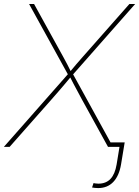

<svg xmlns="http://www.w3.org/2000/svg" viewBox="-33 -748 708 978"><path d="M-13.2 0 319.3 -377.4 316.9 -361.8 115.2 -727.5H140.6L266.1 -500Q277.3 -480 288.1 -460.2Q298.8 -440.4 309.6 -420.2Q320.3 -399.9 330.6 -378.4H320.3Q337.9 -399.9 355.2 -420.2Q372.6 -440.4 390.1 -460.2Q407.7 -480 425.3 -500L626 -727.5H655.3L332 -360.8L335 -377.4L542.5 0H517.1L383.8 -242.2Q373.5 -261.7 363 -281Q352.5 -300.3 342 -320.1Q331.5 -339.8 321.3 -360.4H331.1Q314 -339.8 297.4 -320.1Q280.8 -300.3 263.9 -281Q247.1 -261.7 230 -242.2L16.1 0ZM466.8 210Q457.5 210 449.2 209Q440.9 208 436 207L443.4 184.6Q447.3 185.5 453.9 186.5Q460.4 187.5 468.3 187.5Q506.8 187.5 529.8 163.3Q552.7 139.2 561 89.8L575.7 0H522.9L526.9 -22.5H602.1L583.5 89.8Q573.7 147.9 543.9 179Q514.2 210 466.8 210Z"/></svg>

Font: Inter Thin
Style: Italic
Weight: 250
Italic angle: -9.3988°
Designer: Rasmus Andersson
Foundry: rsms
Version: Version 4.001;git-66647c0bb